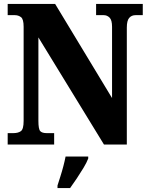

<svg xmlns="http://www.w3.org/2000/svg" viewBox="-20 -734 752 975"><path d="M19 0V-58H48Q72 -58 86 -68Q100 -78 100 -120V-598Q100 -637 86.5 -647Q73 -657 56 -657H19V-714H260L549 -236V-598Q549 -632 536.5 -644.5Q524 -657 507 -657H468V-714H705V-657H668Q648 -657 636 -643Q624 -629 624 -594V0H508L175 -544V-120Q175 -78 184.5 -68Q194 -58 217 -58H255V0ZM272 208Q278 189 286.5 162.5Q295 136 302 109Q309 82 313 61H428V71Q420 92 404 118.5Q388 145 370 172Q352 199 336 221H272Z"/></svg>

Font: Noto Serif Condensed Black
Style: Regular
Weight: 900
Width: 3
Designer: Monotype Design Team
Foundry: Monotype Imaging Inc.
Version: Version 2.015; ttfautohint (v1.8.4.7-5d5b)